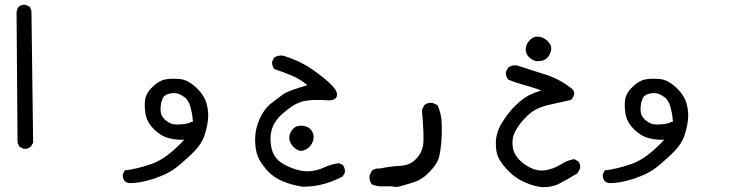

<svg xmlns="http://www.w3.org/2000/svg" viewBox="-20 -451 3040 800"><path d="M79 169 62 161Q52 148 53 132L49 -400Q50 -413 58 -423Q70 -433 87 -431L104 -423L111 -406L118 144L109 159Q97 171 79 169Z M521 312Q508 311 500 304Q490 292 492 274L500 259Q547 254 610.5 232.5Q674 211 748 131Q713 133 681 124Q649 115 622.5 88.5Q596 62 589 35.5Q582 9 583.5 -25Q585 -59 613 -86.5Q641 -114 666.5 -119.5Q692 -125 727 -122Q762 -119 796 -87.5Q830 -56 840.5 -20Q851 16 846 53Q841 90 829.5 120Q818 150 791 178Q764 206 724.5 239Q685 272 626 292Q567 312 521 312ZM759 64 784 55Q777 -24 751 -44.5Q725 -65 700 -63Q675 -61 664 -50Q653 -39 649.5 -9Q646 21 659 38Q672 55 692 63.5Q712 72 759 64Z M1241 327Q1195 320 1156 303.5Q1117 287 1090 255.5Q1063 224 1053 197.5Q1043 171 1043 128.5Q1043 86 1062 44Q1081 2 1110 -20.5Q1139 -43 1159.5 -58Q1180 -73 1261 -96Q1230 -122 1195 -136.5Q1160 -151 1124 -163Q1112 -176 1114 -194L1122 -211Q1139 -222 1160 -219Q1203 -206 1242 -185.5Q1281 -165 1331.5 -124Q1382 -83 1384 -60Q1386 -33 1351 -33Q1295 -36 1267 -33Q1239 -30 1217 -19.5Q1195 -9 1162 18.5Q1129 46 1116.5 77Q1104 108 1108 146.5Q1112 185 1131 208Q1150 231 1193 248Q1236 265 1269 262.5Q1302 260 1331 246.5Q1360 233 1392 229L1408 236Q1419 250 1417 268L1408 284Q1371 304 1329.5 315.5Q1288 327 1241 327ZM1234 178Q1214 175 1199 157Q1184 139 1185.5 119.5Q1187 100 1202 85Q1217 70 1242 73Q1267 76 1278.5 93.5Q1290 111 1285.5 130.5Q1281 150 1267.5 162.5Q1254 175 1234 178Z M1637 328Q1603 324 1578 325.5Q1553 327 1529 317Q1517 301 1520 280L1529 261Q1543 249 1564 251Q1606 242 1647 240Q1688 238 1713 212Q1738 186 1743 153Q1748 120 1738 7L1748 -13Q1762 -25 1783 -22L1803 -13Q1819 22 1820.5 63Q1822 104 1819 140Q1816 176 1809.5 203Q1803 230 1771.5 263.5Q1740 297 1703.5 308.5Q1667 320 1637 328Z M2230 328Q2192 321 2159 305Q2126 289 2100 263Q2074 237 2059.5 211Q2045 185 2046 142Q2047 99 2073.5 57Q2100 15 2130 -13.5Q2160 -42 2184 -54Q2208 -66 2235 -74Q2201 -87 2167 -96Q2133 -105 2098 -119Q2086 -133 2088 -152L2097 -169Q2114 -182 2136 -178Q2193 -159 2251 -141Q2309 -123 2358 -85Q2386 -67 2360 -35Q2310 -24 2265 -13.5Q2220 -3 2193.5 17.5Q2167 38 2145.5 67Q2124 96 2118.5 117.5Q2113 139 2117 164.5Q2121 190 2141 212Q2161 234 2192.5 249Q2224 264 2257.5 257.5Q2291 251 2317 234Q2343 217 2372 212L2389 221Q2400 233 2397 251L2386 271Q2350 293 2313.5 312.5Q2277 332 2230 328ZM2218 -196Q2199 -198 2184 -213Q2169 -228 2170.5 -248Q2172 -268 2188 -284.5Q2204 -301 2226 -298Q2248 -295 2264.5 -277Q2281 -259 2275.5 -238.5Q2270 -218 2257 -207Q2244 -196 2218 -196Z M2521 312Q2508 311 2500 304Q2490 292 2492 274L2500 259Q2547 254 2610.5 232.5Q2674 211 2748 131Q2713 133 2681 124Q2649 115 2622.5 88.5Q2596 62 2589 35.5Q2582 9 2583.5 -25Q2585 -59 2613 -86.5Q2641 -114 2666.5 -119.5Q2692 -125 2727 -122Q2762 -119 2796 -87.5Q2830 -56 2840.5 -20Q2851 16 2846 53Q2841 90 2829.5 120Q2818 150 2791 178Q2764 206 2724.5 239Q2685 272 2626 292Q2567 312 2521 312ZM2759 64 2784 55Q2777 -24 2751 -44.5Q2725 -65 2700 -63Q2675 -61 2664 -50Q2653 -39 2649.5 -9Q2646 21 2659 38Q2672 55 2692 63.5Q2712 72 2759 64Z"/></svg>

Font: NaniFont Regular
Style: Regular
Weight: 400
Designer: Nanigashitei
Version: Version 1.036